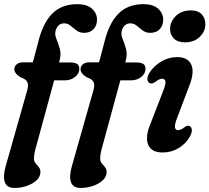

<svg xmlns="http://www.w3.org/2000/svg" viewBox="-30 -744 1036 950"><path d="M41 -401.5Q41 -416.5 52.8 -426Q64.5 -435.5 84 -435.5H132.5L158 -531.5Q180.5 -627 227.2 -675.2Q274 -723.5 353 -723.5Q400 -723.5 425 -701Q450 -678.5 450 -647Q450 -617 432.5 -599.2Q415 -581.5 386.5 -581.5Q364 -581.5 348.5 -593.2Q333 -605 319 -616.8Q305 -628.5 287.5 -628.5Q256 -628.5 245 -592Q240 -573.5 249 -551.8Q258 -530 265.8 -503.2Q273.5 -476.5 264.5 -443.5L262.5 -435H317Q338.5 -435 350.5 -428.2Q362.5 -421.5 362.5 -403.5Q362.5 -380 341.2 -363.2Q320 -346.5 292 -346.5H238L144.5 -3Q141 10 139.5 20.5Q138 31 138 40.5Q138 55 146 64.2Q154 73.5 162 83Q170 92.5 170 107.5Q170 130 151.2 147.8Q132.5 165.5 103 175.8Q73.5 186 42 186Q4 186 -6.2 157.2Q-16.5 128.5 -1 75L104.5 -296.5Q112.5 -323 105.2 -338Q98 -353 73 -361Q41 -380 41 -401.5ZM368.5 -401.5Q368.5 -416.5 380.2 -426Q392 -435.5 411.5 -435.5H460L485.5 -531.5Q508 -627 554.8 -675.2Q601.5 -723.5 680.5 -723.5Q727.5 -723.5 752.5 -701Q777.5 -678.5 777.5 -647Q777.5 -617 760 -599.2Q742.5 -581.5 714 -581.5Q691.5 -581.5 676 -593.2Q660.5 -605 646.5 -616.8Q632.5 -628.5 615 -628.5Q583.5 -628.5 572.5 -592Q567.5 -573.5 576.5 -551.8Q585.5 -530 593.2 -503.2Q601 -476.5 592 -443.5L590 -435H644.5Q666 -435 678 -428.2Q690 -421.5 690 -403.5Q690 -380 668.8 -363.2Q647.5 -346.5 619.5 -346.5H565.5L472 -3Q468.5 10 467 20.5Q465.5 31 465.5 40.5Q465.5 55 473.5 64.2Q481.5 73.5 489.5 83Q497.5 92.5 497.5 107.5Q497.5 130 478.8 147.8Q460 165.5 430.5 175.8Q401 186 369.5 186Q331.5 186 321.2 157.2Q311 128.5 326.5 75L432 -296.5Q440 -323 432.8 -338Q425.5 -353 400.5 -361Q368.5 -380 368.5 -401.5ZM884.5 -534.5Q848.5 -534.5 829.5 -554.2Q810.5 -574 811.5 -603.5Q812.5 -637.5 840.2 -665Q868 -692.5 914.5 -692.5Q951 -692.5 969 -672.2Q987 -652 986 -621.5Q985 -587 957.5 -560.8Q930 -534.5 884.5 -534.5ZM846 -159.5Q822.5 -100 851.5 -100Q865.5 -100 884.5 -115.5Q898.5 -125.5 908 -120Q917 -116.5 919 -103Q921 -89.5 910 -69Q890.5 -33.5 854.5 -11.5Q818.5 10.5 775 10.5Q719.5 10.5 703.5 -27.2Q687.5 -65 712.5 -126.5L776.5 -291.5Q790 -325 788.5 -339.8Q787 -354.5 771.5 -354.5Q758 -354.5 737.5 -338Q721.5 -327.5 711.5 -332.5Q701.5 -336.5 699.5 -350Q697.5 -363.5 709 -383Q729.5 -416.5 767 -439Q804.5 -461.5 846.5 -461.5Q900 -461.5 916.5 -423.8Q933 -386 907 -320.5Z"/></svg>

Font: Fraunces 72pt SuperSoft SemiBold
Style: Italic
Weight: 600
Italic angle: -16°
Version: Version 1.000;[b76b70a41]